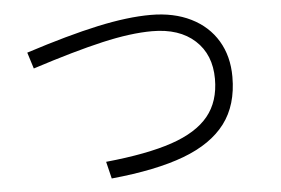

<svg xmlns="http://www.w3.org/2000/svg" viewBox="-48 -740 1152 787"><g transform="rotate(-5 528.0 -347.0)"><path d="M81 -564Q254 -620 378.5 -647Q503 -674 598 -674Q693 -674 763.5 -639Q834 -604 872 -540.5Q910 -477 910 -392Q910 -276 853 -200.5Q796 -125 680.5 -81.5Q565 -38 381 -20L364 -90Q534 -107 637 -142Q740 -177 789 -237Q838 -297 838 -390Q838 -490 774 -548.5Q710 -607 598 -607Q510 -607 392.5 -580Q275 -553 102 -497Z"/></g></svg>

Font: PlemolJP
Style: Regular
Weight: 400
Monospace: yes
Version: v2.0.4; ttfautohint (v1.8.4.7-5d5b-dirty) -l 6 -r 45 -G 200 